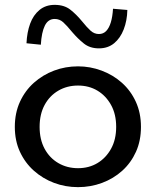

<svg xmlns="http://www.w3.org/2000/svg" viewBox="-20 -756 641 790"><path d="M301 14Q249 14 202.5 -3.5Q156 -21 119.5 -53.5Q83 -86 62 -131.5Q41 -177 41 -234Q41 -291 62 -337Q83 -383 119.5 -415.5Q156 -448 202.5 -465.5Q249 -483 301 -483Q351 -483 398 -465.5Q445 -448 481.5 -415.5Q518 -383 539 -337Q560 -291 560 -234Q560 -177 539.5 -131.5Q519 -86 483 -53.5Q447 -21 400 -3.5Q353 14 301 14ZM301 -64Q346 -64 381 -85Q416 -106 437 -144Q458 -182 458 -234Q458 -286 437 -324Q416 -362 381 -383Q346 -404 301 -404Q256 -404 220 -383Q184 -362 163.5 -324Q143 -286 143 -234Q143 -182 163.5 -144Q184 -106 220 -85Q256 -64 301 -64ZM387 -557Q350 -557 325 -577Q300 -597 277 -624Q255 -651 240 -664.5Q225 -678 205 -678Q178 -678 164.5 -650.5Q151 -623 148 -572L89 -578Q91 -623 104 -658.5Q117 -694 142.5 -715Q168 -736 205 -736Q244 -736 269 -716.5Q294 -697 317 -669Q338 -643 353 -629.5Q368 -616 387 -616Q405 -616 417 -628.5Q429 -641 436 -664Q443 -687 445 -720L504 -715Q503 -671 489 -635Q475 -599 449.5 -578Q424 -557 387 -557Z"/></svg>

Font: BioRhyme
Style: Regular
Weight: 400
Designer: Aoife Mooney
Foundry: Aoife Mooney Type
Version: Version 1.600;gftools[0.9.33]